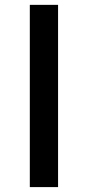

<svg xmlns="http://www.w3.org/2000/svg" viewBox="-20 -763 358 783"><path d="M101.6 0V-743.2H216.8V0Z"/></svg>

Font: HaufeMerriweatherSans
Style: Regular
Weight: 400
Designer: Eben Sorkin ( eben@eyebytes.com )
Foundry: Eben Sorkin
Version: Version 1.56